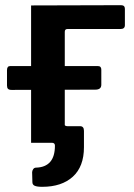

<svg xmlns="http://www.w3.org/2000/svg" viewBox="-20 -551 517 741"><path d="M143 170Q123 170 114 166Q105 162 105 152L104 114Q104 108 108 102Q112 96 119 96Q155 95 173.5 74Q192 53 192 11Q192 0 180 0H129V-64H228V-75Q228 -64 240 -64H289Q304 -64 304 -46V17Q304 92 261 131Q218 170 143 170ZM445 -439H240Q230 -439 230 -428V0H100V-530L447 -531Q462 -531 462 -517V-454Q462 -439 445 -439ZM25 -204Q15 -204 11 -208Q7 -212 7 -221V-280Q7 -296 19 -296H358Q371 -296 371 -282V-224Q371 -205 348 -205Z"/></svg>

Font: Libre Franklin SemiBold
Style: Regular
Weight: 600
Designer: Pablo Impallari, Rodrigo Fuenzalida, Nhung Nguyen
Foundry: Impallari Type
Version: Version 3.000